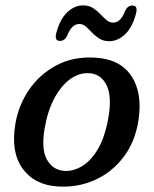

<svg xmlns="http://www.w3.org/2000/svg" viewBox="-20 -682 571 713"><path d="M332.5 -468Q425 -463 467.2 -400.8Q509.5 -338.5 494.5 -237Q482 -155 438.2 -98Q394.5 -41 331 -13Q267.5 15 195 10.5Q107.5 5 63.5 -56.5Q19.5 -118 37 -221.5Q48.5 -291 87.8 -348.5Q127 -406 189.2 -439.2Q251.5 -472.5 332.5 -468ZM218 -47.5Q250 -45 283.2 -64Q316.5 -83 343.2 -127.8Q370 -172.5 383 -248Q396 -325 375.5 -366Q355 -407 313 -410Q275.5 -413 241.5 -388.8Q207.5 -364.5 182.2 -317.8Q157 -271 146 -206.5Q132.5 -129.5 153.8 -90.2Q175 -51 218 -47.5ZM385.5 -529Q364 -529 348.8 -538.8Q333.5 -548.5 321.8 -561Q310 -573.5 299 -583.2Q288 -593 274.5 -593Q246 -593 229 -548.5Q219.5 -530 202.5 -530Q181.5 -530 189 -559.5Q202.5 -610.5 229.5 -636.2Q256.5 -662 288.5 -662Q310.5 -662 325.5 -652.2Q340.5 -642.5 352.2 -630Q364 -617.5 375.2 -607.8Q386.5 -598 400 -598Q428.5 -598 445 -642.5Q454.5 -661.5 472 -661.5Q493 -661.5 485 -631.5Q471.5 -580 444.5 -554.5Q417.5 -529 385.5 -529Z"/></svg>

Font: Fraunces 9pt S100
Style: Italic
Weight: 400
Italic angle: -16°
Version: Version 1.000; ttfautohint (v1.8.3)